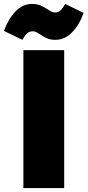

<svg xmlns="http://www.w3.org/2000/svg" viewBox="-75 -949 442 969"><path d="M249 -696V0H43V-696ZM128 -775Q116 -783 108 -787Q100 -791 91 -791Q73 -791 62 -781Q51 -771 38 -748L-55 -793Q-34 -852 2.5 -890.5Q39 -929 86 -929Q111 -929 128.5 -922Q146 -915 165 -902Q177 -894 185 -890Q193 -886 202 -886Q219 -886 230 -896Q241 -906 254 -929L347 -884Q326 -824 289 -786Q252 -748 204 -748Q180 -748 163.5 -755Q147 -762 128 -775Z"/></svg>

Font: Fira Sans Black
Style: Regular
Weight: 900
Designer: Carrois Corporate & Edenspiekermann AG
Foundry: Carrois Corporate GbR & Edenspiekermann AG
Version: Version 4.203